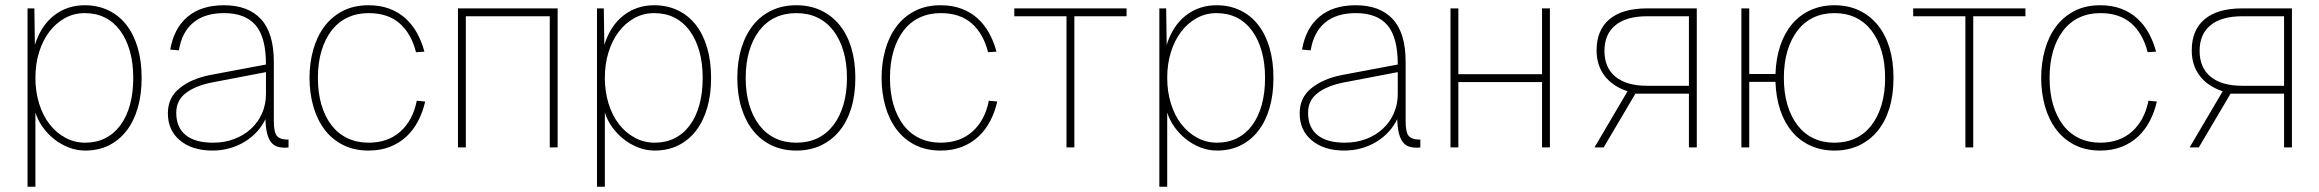

<svg xmlns="http://www.w3.org/2000/svg" viewBox="-20 -562 8843 732"><path d="M85 150V-530H111L113 -391Q136 -464 186 -503Q236 -542 303 -542Q353 -542 393.5 -522.5Q434 -503 462 -467Q490 -431 505 -380Q520 -329 520 -265Q520 -201 505 -150Q490 -99 462 -63Q434 -27 394.5 -7.5Q355 12 305 12Q272 12 241.5 0Q211 -12 186 -32Q161 -52 142.5 -78Q124 -104 115 -133V150ZM305 -18Q347 -18 381 -35Q415 -52 439 -84.5Q463 -117 475.5 -162.5Q488 -208 488 -265Q488 -322 475 -367.5Q462 -413 438 -445.5Q414 -478 380 -495Q346 -512 303 -512Q262 -512 227.5 -493Q193 -474 168 -441Q143 -408 129 -363Q115 -318 115 -265Q115 -213 129 -167.5Q143 -122 168.5 -89Q194 -56 229 -37Q264 -18 305 -18Z M790 12Q713 12 666.5 -26.5Q620 -65 620 -130Q620 -190 665 -226Q710 -262 781 -276L994 -316Q994 -420 954.5 -466Q915 -512 834 -512Q760 -512 716.5 -475.5Q673 -439 662 -370L629 -373Q643 -454 695 -498Q747 -542 834 -542Q926 -542 975 -489Q1024 -436 1024 -326V-100Q1024 -57 1036 -43.5Q1048 -30 1074 -30H1080V0Q1075 1 1072 1Q1069 1 1065 1Q1049 1 1036 -3.5Q1023 -8 1013.5 -20Q1004 -32 998.5 -53Q993 -74 992 -108Q981 -84 961.5 -62Q942 -40 916 -23.5Q890 -7 858 2.5Q826 12 790 12ZM792 -18Q836 -18 873 -32Q910 -46 937 -71Q964 -96 979 -130Q994 -164 994 -204V-287L790 -248Q727 -236 689.5 -208Q652 -180 652 -132Q652 -76 688 -47Q724 -18 792 -18Z M1385 12Q1329 12 1286.5 -10Q1244 -32 1216 -70Q1188 -108 1174 -158.5Q1160 -209 1160 -265Q1160 -321 1174 -371.5Q1188 -422 1216 -460Q1244 -498 1286.5 -520Q1329 -542 1385 -542Q1430 -542 1465.5 -528.5Q1501 -515 1527 -491Q1553 -467 1570.5 -435Q1588 -403 1598 -365L1566 -363Q1548 -434 1503.5 -473Q1459 -512 1385 -512Q1341 -512 1305 -495Q1269 -478 1244 -445.5Q1219 -413 1205.5 -367.5Q1192 -322 1192 -265Q1192 -208 1205.5 -162.5Q1219 -117 1244 -84.5Q1269 -52 1305 -35Q1341 -18 1385 -18Q1459 -18 1506.5 -60.5Q1554 -103 1569 -178L1601 -175Q1592 -135 1574 -100.5Q1556 -66 1529 -41Q1502 -16 1466 -2Q1430 12 1385 12Z M1726 0V-530H2106V0H2076V-500H1756V0Z M2256 150V-530H2282L2284 -391Q2307 -464 2357 -503Q2407 -542 2474 -542Q2524 -542 2564.5 -522.5Q2605 -503 2633 -467Q2661 -431 2676 -380Q2691 -329 2691 -265Q2691 -201 2676 -150Q2661 -99 2633 -63Q2605 -27 2565.5 -7.5Q2526 12 2476 12Q2443 12 2412.5 0Q2382 -12 2357 -32Q2332 -52 2313.5 -78Q2295 -104 2286 -133V150ZM2476 -18Q2518 -18 2552 -35Q2586 -52 2610 -84.5Q2634 -117 2646.5 -162.5Q2659 -208 2659 -265Q2659 -322 2646 -367.5Q2633 -413 2609 -445.5Q2585 -478 2551 -495Q2517 -512 2474 -512Q2433 -512 2398.5 -493Q2364 -474 2339 -441Q2314 -408 2300 -363Q2286 -318 2286 -265Q2286 -213 2300 -167.5Q2314 -122 2339.5 -89Q2365 -56 2400 -37Q2435 -18 2476 -18Z M3016 12Q2964 12 2922.5 -7.5Q2881 -27 2852 -63Q2823 -99 2807 -150Q2791 -201 2791 -265Q2791 -329 2807 -380Q2823 -431 2852 -467Q2881 -503 2922.5 -522.5Q2964 -542 3016 -542Q3068 -542 3109.5 -522.5Q3151 -503 3180.5 -467Q3210 -431 3225.5 -380Q3241 -329 3241 -265Q3241 -201 3225.5 -150Q3210 -99 3180.5 -63Q3151 -27 3109.5 -7.5Q3068 12 3016 12ZM3016 -18Q3061 -18 3096.5 -35Q3132 -52 3157 -84.5Q3182 -117 3195.5 -162.5Q3209 -208 3209 -265Q3209 -322 3195.5 -367.5Q3182 -413 3157 -445.5Q3132 -478 3096.5 -495Q3061 -512 3016 -512Q2971 -512 2935.5 -495Q2900 -478 2875 -445.5Q2850 -413 2836.5 -367.5Q2823 -322 2823 -265Q2823 -208 2836.5 -162.5Q2850 -117 2875 -84.5Q2900 -52 2935.5 -35Q2971 -18 3016 -18Z M3566 12Q3510 12 3467.5 -10Q3425 -32 3397 -70Q3369 -108 3355 -158.5Q3341 -209 3341 -265Q3341 -321 3355 -371.5Q3369 -422 3397 -460Q3425 -498 3467.5 -520Q3510 -542 3566 -542Q3611 -542 3646.5 -528.5Q3682 -515 3708 -491Q3734 -467 3751.5 -435Q3769 -403 3779 -365L3747 -363Q3729 -434 3684.5 -473Q3640 -512 3566 -512Q3522 -512 3486 -495Q3450 -478 3425 -445.5Q3400 -413 3386.5 -367.5Q3373 -322 3373 -265Q3373 -208 3386.5 -162.5Q3400 -117 3425 -84.5Q3450 -52 3486 -35Q3522 -18 3566 -18Q3640 -18 3687.5 -60.5Q3735 -103 3750 -178L3782 -175Q3773 -135 3755 -100.5Q3737 -66 3710 -41Q3683 -16 3647 -2Q3611 12 3566 12Z M4046 0V-500H3847V-530H4275V-500H4076V0Z M4400 150V-530H4426L4428 -391Q4451 -464 4501 -503Q4551 -542 4618 -542Q4668 -542 4708.5 -522.5Q4749 -503 4777 -467Q4805 -431 4820 -380Q4835 -329 4835 -265Q4835 -201 4820 -150Q4805 -99 4777 -63Q4749 -27 4709.5 -7.5Q4670 12 4620 12Q4587 12 4556.5 0Q4526 -12 4501 -32Q4476 -52 4457.5 -78Q4439 -104 4430 -133V150ZM4620 -18Q4662 -18 4696 -35Q4730 -52 4754 -84.5Q4778 -117 4790.5 -162.5Q4803 -208 4803 -265Q4803 -322 4790 -367.5Q4777 -413 4753 -445.5Q4729 -478 4695 -495Q4661 -512 4618 -512Q4577 -512 4542.5 -493Q4508 -474 4483 -441Q4458 -408 4444 -363Q4430 -318 4430 -265Q4430 -213 4444 -167.5Q4458 -122 4483.5 -89Q4509 -56 4544 -37Q4579 -18 4620 -18Z M5105 12Q5028 12 4981.5 -26.5Q4935 -65 4935 -130Q4935 -190 4980 -226Q5025 -262 5096 -276L5309 -316Q5309 -420 5269.5 -466Q5230 -512 5149 -512Q5075 -512 5031.5 -475.5Q4988 -439 4977 -370L4944 -373Q4958 -454 5010 -498Q5062 -542 5149 -542Q5241 -542 5290 -489Q5339 -436 5339 -326V-100Q5339 -57 5351 -43.5Q5363 -30 5389 -30H5395V0Q5390 1 5387 1Q5384 1 5380 1Q5364 1 5351 -3.5Q5338 -8 5328.5 -20Q5319 -32 5313.5 -53Q5308 -74 5307 -108Q5296 -84 5276.5 -62Q5257 -40 5231 -23.5Q5205 -7 5173 2.5Q5141 12 5105 12ZM5107 -18Q5151 -18 5188 -32Q5225 -46 5252 -71Q5279 -96 5294 -130Q5309 -164 5309 -204V-287L5105 -248Q5042 -236 5004.5 -208Q4967 -180 4967 -132Q4967 -76 5003 -47Q5039 -18 5107 -18Z M5510 0V-530H5540V-279H5859V-530H5889V0H5859V-249H5540V0Z M6059 0 6185 -214Q6128 -233 6097.5 -273Q6067 -313 6067 -370Q6067 -448 6116.5 -489Q6166 -530 6259 -530H6449V0H6419V-205H6215L6094 0ZM6419 -235V-500H6259Q6181 -500 6139 -466Q6097 -432 6097 -368Q6097 -304 6139 -269.5Q6181 -235 6259 -235Z M6619 0V-530H6649V-280H6749Q6751 -340 6767.5 -388.5Q6784 -437 6813 -471Q6842 -505 6883 -523.5Q6924 -542 6974 -542Q7026 -542 7067.5 -522.5Q7109 -503 7138.5 -467Q7168 -431 7183.5 -380Q7199 -329 7199 -265Q7199 -201 7183.5 -150Q7168 -99 7138.5 -63Q7109 -27 7067.5 -7.5Q7026 12 6974 12Q6924 12 6883 -6.5Q6842 -25 6813 -59Q6784 -93 6767.5 -141.5Q6751 -190 6749 -250H6649V0ZM6974 -18Q7019 -18 7054.5 -35Q7090 -52 7115 -84.5Q7140 -117 7153.5 -162.5Q7167 -208 7167 -265Q7167 -322 7153.5 -367.5Q7140 -413 7115 -445.5Q7090 -478 7054.5 -495Q7019 -512 6974 -512Q6929 -512 6893.5 -495Q6858 -478 6833 -445.5Q6808 -413 6794.5 -367.5Q6781 -322 6781 -265Q6781 -208 6794.5 -162.5Q6808 -117 6833 -84.5Q6858 -52 6893.5 -35Q6929 -18 6974 -18Z M7473 0V-500H7274V-530H7702V-500H7503V0Z M7987 12Q7931 12 7888.5 -10Q7846 -32 7818 -70Q7790 -108 7776 -158.5Q7762 -209 7762 -265Q7762 -321 7776 -371.5Q7790 -422 7818 -460Q7846 -498 7888.5 -520Q7931 -542 7987 -542Q8032 -542 8067.5 -528.5Q8103 -515 8129 -491Q8155 -467 8172.5 -435Q8190 -403 8200 -365L8168 -363Q8150 -434 8105.5 -473Q8061 -512 7987 -512Q7943 -512 7907 -495Q7871 -478 7846 -445.5Q7821 -413 7807.5 -367.5Q7794 -322 7794 -265Q7794 -208 7807.5 -162.5Q7821 -117 7846 -84.5Q7871 -52 7907 -35Q7943 -18 7987 -18Q8061 -18 8108.5 -60.5Q8156 -103 8171 -178L8203 -175Q8194 -135 8176 -100.5Q8158 -66 8131 -41Q8104 -16 8068 -2Q8032 12 7987 12Z M8328 0 8454 -214Q8397 -233 8366.5 -273Q8336 -313 8336 -370Q8336 -448 8385.5 -489Q8435 -530 8528 -530H8718V0H8688V-205H8484L8363 0ZM8688 -235V-500H8528Q8450 -500 8408 -466Q8366 -432 8366 -368Q8366 -304 8408 -269.5Q8450 -235 8528 -235Z"/></svg>

Font: Geist Thin
Style: Regular
Weight: 400
Designer: Basement.studio, Andrés Briganti, Mateo Zaragoza
Foundry: Basement.studio, Vercel, Andrés Briganti, Guido Ferreyra, Mateo Zaragoza
Version: Version 1.401